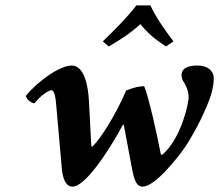

<svg xmlns="http://www.w3.org/2000/svg" viewBox="-20 -683 816 715"><path d="M441 -218 471 -58C478 -22 485 12 511 12C558 12 641 -96 665 -129C686 -159 721 -219 749 -285C764 -320 776 -356 776 -392C776 -420 752 -439 716 -439C683 -439 656 -431 656 -403C656 -398 658 -387 661 -383C679 -356 684 -332 682 -314C674 -254 639 -151 583 -106L579 -108C565 -181 536 -314 517 -362C500 -362 479 -358 450 -346C407 -248 354 -166 324 -137L320 -139L311 -309C308 -369 292 -439 247 -439C205 -439 126 -386 76 -326C81 -312 91 -302 108 -298C133 -330 163 -347 171 -347C177 -347 185 -341 189 -296L210 -58C213 -22 223 12 250 12C297 13 387 -123 438 -219ZM540 -663H488C451 -615 405 -570 363 -529L385 -510C429 -536 459 -554 503 -593C533 -556 559 -536 598 -510L626 -529C595 -570 563 -614 540 -663Z"/></svg>

Font: Libertinus Serif
Style: Bold Italic
Weight: 700
Italic angle: -12°
Designer: Philipp H. Poll, Khaled Hosny
Foundry: Caleb Maclennan
Version: Version 7.050;RELEASE